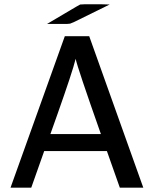

<svg xmlns="http://www.w3.org/2000/svg" viewBox="-20 -871 715 891"><path d="M28.8 0 280.8 -703.1H394L645 0H536.1L476.1 -169.9H185.1L125 0ZM198.2 -759.8 332 -838.9 352.1 -850.1 371.1 -851.1H453.1L488.8 -850.1L326.2 -770L305.2 -761.2L289.1 -759.8ZM213.9 -249H448.2Q338.4 -560.1 331.1 -598.1Q323.2 -565.9 301.5 -500.5Q279.8 -435.1 248.3 -345.9Q216.8 -256.8 213.9 -249Z"/></svg>

Font: CMU Bright
Style: SemiBold
Weight: 600
Version: Version 0.7.0